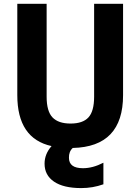

<svg xmlns="http://www.w3.org/2000/svg" viewBox="-20 -752 719 991"><path d="M399.4 218.8Q307.6 218.8 258.8 185.5Q210 152.3 210 92.8Q210 43 246.1 2Q69.3 -37.1 69.3 -260.7V-732.4H220.7V-252.9Q220.7 -177.7 251 -146Q281.2 -114.3 344.2 -114.3Q407.2 -114.3 436.5 -146Q465.8 -177.7 465.8 -252.9V-732.4H615.2V-260.7Q615.2 5.9 355.5 11.7Q335 30.3 335.9 62.5Q335.9 116.2 408.2 116.2Q459 116.2 513.7 87.9V199.2Q459 218.8 399.4 218.8Z"/></svg>

Font: Gen Shin Gothic Bold
Style: Bold
Weight: 700
Designer: [Source Han Sans]
Ryoko NISHIZUKA  (kana & ideographs); Paul D. Hunt (Latin, Greek & Cyrillic); Wenlong ZHANG  (bopomofo
Version: Version 1.002.20150607